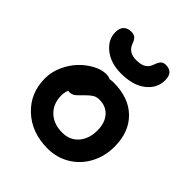

<svg xmlns="http://www.w3.org/2000/svg" viewBox="-216 -898 1066 1066"><g transform="rotate(45 317.5 -364.5)"><path d="M327.1 -550.8Q245.6 -550.8 193.8 -592Q142.1 -633.3 142.1 -690.9Q142.1 -723.6 158.4 -739.7Q174.8 -755.9 203.1 -755.9Q223.6 -755.9 235.1 -746.3Q246.6 -736.8 254.9 -712.9Q272.9 -663.1 334 -663.1Q370.1 -663.1 390.6 -675.3Q411.1 -687.5 419.9 -712.9Q428.7 -739.3 439.2 -750.2Q449.7 -761.2 469.2 -761.2Q526.9 -761.2 526.9 -698.2Q526.9 -634.8 473.6 -592.8Q420.4 -550.8 327.1 -550.8ZM333 32.2Q208 32.2 127.4 -42.7Q46.9 -117.7 46.9 -233.9Q46.9 -284.2 68.8 -332.8Q90.8 -381.3 124 -415.5Q157.2 -449.7 196.8 -470.5Q236.3 -491.2 271 -491.2Q291 -491.2 304.2 -483.9Q318.8 -486.8 333 -486.8Q452.6 -486.8 520.8 -419.9Q588.9 -353 588.9 -237.8Q588.9 -162.1 555.4 -100.1Q522 -38.1 463.1 -2.9Q404.3 32.2 333 32.2ZM178.2 -231.9Q178.2 -166.5 219.2 -127.2Q260.3 -87.9 328.1 -87.9Q386.7 -87.9 422.4 -128.4Q458 -168.9 458 -234.9Q458 -293.9 427.5 -328.9Q397 -363.8 345.2 -363.8Q321.8 -363.8 305.9 -353.8Q290 -343.8 266.1 -319.8Q262.2 -315.9 253.2 -306.6Q244.1 -297.4 241.2 -294.7Q238.3 -292 231.7 -286.6Q225.1 -281.2 220.9 -279.8Q216.8 -278.3 210.4 -276.6Q204.1 -274.9 196.8 -274.9Q189.9 -274.9 187 -275.9Q178.2 -254.9 178.2 -231.9Z"/></g></svg>

Font: Shantell Sans Bouncy
Style: Regular
Weight: 600
Designer: Stephen Nixon, Anya Danilova, Shantell Martin
Foundry: Arrow Type
Version: Version 1.006;[9816181b4]